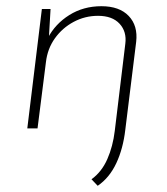

<svg xmlns="http://www.w3.org/2000/svg" viewBox="-20 -414 540 619"><path d="M384 4Q377 65 355 112Q333 159 295 185L275 164Q308 140 326 99Q344 58 350 8L384 -273Q389 -312 365.5 -337.5Q342 -363 296 -363Q254 -363 217.5 -343.5Q181 -324 157 -290.5Q133 -257 128 -213L101 0H68L115 -385H143L137 -282L134 -291Q158 -337 203.5 -365.5Q249 -394 307 -394Q365 -394 395 -362.5Q425 -331 419 -279Z"/></svg>

Font: Josefin Sans ExtraLight
Style: Italic
Weight: 250
Italic angle: -7°
Designer: Santiago Orozco
Foundry: Typemade
Version: Version 2.000